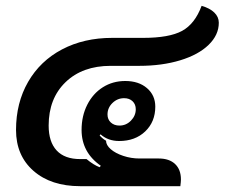

<svg xmlns="http://www.w3.org/2000/svg" viewBox="-20 -639 771 659"><path d="M35 -193Q35 -286 76.5 -358Q118 -430 193 -469.5Q268 -509 365 -509H471Q561 -509 605 -533Q649 -557 672 -619Q700 -611 715.5 -596Q731 -581 731 -561Q731 -519 696 -485Q661 -451 598.5 -432Q536 -413 458 -413H360Q263 -413 205 -357Q147 -301 147 -208Q147 -152 174.5 -122.5Q202 -93 255 -93H277Q301 -73 322 -65L326 -70Q260 -116 260 -193Q260 -241 279.5 -279.5Q299 -318 333 -339.5Q367 -361 410 -361Q456 -361 484.5 -336.5Q513 -312 513 -273Q513 -221 478.5 -188Q444 -155 389 -155Q351 -155 325 -178L322 -174Q333 -162 344 -156Q344 -141 360 -127Q376 -113 403 -104Q430 -95 459 -95H525Q561 -95 581 -76Q601 -57 601 -23Q601 -16 599 0H255Q155 0 95 -52.5Q35 -105 35 -193ZM446 -264Q446 -281 435 -291.5Q424 -302 406 -302Q383 -302 366 -285.5Q349 -269 349 -246Q349 -229 360.5 -218.5Q372 -208 390 -208Q413 -208 429.5 -225Q446 -242 446 -264Z"/></svg>

Font: K2D SemiBold
Style: Italic
Weight: 600
Italic angle: -10°
Designer: Katatrad Aksorn Co.,Ltd.
Foundry: Cadson Demak Co.,Ltd.
Version: Version 1.000; ttfautohint (v1.6)